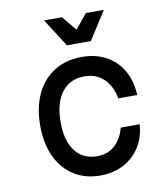

<svg xmlns="http://www.w3.org/2000/svg" viewBox="-92 -917 884 1011"><g transform="rotate(-10 350.0 -412.0)"><path d="M364 16Q282 16 222 -22.5Q162 -61 129 -131Q96 -201 96 -297Q96 -395 130 -466.5Q164 -538 226.5 -577Q289 -616 374 -616Q448 -616 504 -585.5Q560 -555 592 -499Q624 -443 627 -368H526Q513 -436 472.5 -474.5Q432 -513 370 -513Q292 -513 248.5 -456Q205 -399 205 -297Q205 -197 247 -142Q289 -87 364 -87Q420 -87 458 -120.5Q496 -154 512 -214H613Q608 -144 575 -92.5Q542 -41 487.5 -12.5Q433 16 364 16ZM532 -840 436 -690H308L212 -840H308L372 -762L436 -840Z"/></g></svg>

Font: Martian Mono
Style: Regular
Weight: 400
Monospace: yes
Designer: Roman Shamin
Foundry: Evil Martians
Version: Version 1.000; ttfautohint (v1.8.4.7-5d5b)